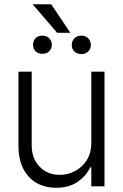

<svg xmlns="http://www.w3.org/2000/svg" viewBox="-20 -887 585 914"><path d="M414.6 -208V-545.9H477.5V0H414.6V-90.8H409.7Q390.1 -48.8 348.6 -20.8Q307.1 7.3 247.1 6.8Q194.8 6.8 154.5 -15.9Q114.3 -38.6 91.1 -83.3Q67.9 -127.9 67.9 -192.4V-545.9H130.9V-195.8Q130.9 -132.3 168.7 -93.3Q206.5 -54.2 265.1 -54.7Q302.2 -54.7 336.4 -72.3Q370.6 -89.8 392.6 -124Q414.6 -158.2 414.6 -208ZM137.2 -673.8Q137.2 -690.9 148.4 -704.1Q159.7 -717.3 181.6 -717.3Q203.1 -717.3 214.8 -704.3Q226.6 -691.4 227.1 -673.8Q226.6 -655.8 214.8 -643.3Q203.1 -630.9 181.6 -630.9Q160.6 -630.9 148.9 -643.3Q137.2 -655.8 137.2 -673.8ZM321.8 -672.4Q321.3 -690.4 333.3 -703.9Q345.2 -717.3 367.2 -717.3Q388.7 -717.3 400.6 -703.9Q412.6 -690.4 412.6 -672.4Q412.6 -655.3 400.6 -642.6Q388.7 -629.9 367.2 -629.4Q345.2 -629.9 333.3 -642.6Q321.3 -655.3 321.8 -672.4ZM223.6 -866.7 314.9 -731H252L135.3 -866.7Z"/></svg>

Font: Inter Tight Light
Style: Regular
Weight: 300
Designer: Rasmus Andersson
Foundry: rsms
Version: Version 3.004